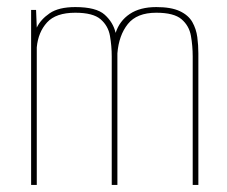

<svg xmlns="http://www.w3.org/2000/svg" viewBox="-20 -523 642 543"><path d="M68 0V-495H82L84 -445Q95 -468 120.5 -485.5Q146 -503 193 -503Q252 -503 276 -481.5Q300 -460 307 -430Q318 -464 347 -483.5Q376 -503 422 -503Q464 -503 488.5 -491.5Q513 -480 524 -460.5Q535 -441 538 -418Q541 -395 541 -372V0H525V-363Q525 -393 520 -421.5Q515 -450 493.5 -468.5Q472 -487 422 -487Q367 -487 341.5 -455Q316 -423 312 -372V0H296V-363Q296 -393 291 -421.5Q286 -450 264.5 -468.5Q243 -487 193 -487Q138 -487 113 -459.5Q88 -432 84 -389V0Z"/></svg>

Font: Alumni Sans Pinstripe
Style: Regular
Weight: 400
Designer: Robert E. Leuschke
Foundry: Robert E. Leuschke
Version: Version 1.010; ttfautohint (v1.8.4.7-5d5b)